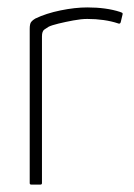

<svg xmlns="http://www.w3.org/2000/svg" viewBox="-20 -497 360 517"><path d="M215 -477Q266 -477 303 -465Q305 -464 308 -463Q311 -462 310 -458L305 -437Q304 -434 302 -433.5Q300 -433 298 -434Q280 -440 259 -443Q238 -446 215 -446Q199 -446 177.5 -442Q156 -438 137.5 -433.5Q119 -429 111 -425Q106 -422 99.5 -417.5Q93 -413 93 -399V-4Q93 -2 92 -1Q91 0 89 0H64Q62 0 61 -1Q60 -2 60 -4V-419Q60 -433 64 -438Q68 -443 75 -447Q104 -461 143 -469Q182 -477 215 -477Z"/></svg>

Font: Glory Thin Thin
Style: Regular
Weight: 250
Version: Version 1.011